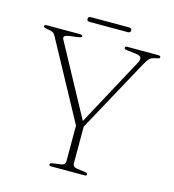

<svg xmlns="http://www.w3.org/2000/svg" viewBox="-117 -897 899 994"><g transform="rotate(15 333.0 -400.0)"><path d="M439 -8Q439 0 426.5 0H249.5Q237 0 237 -8Q237 -15.5 251.5 -17.5L293.5 -23Q318 -26 318 -46V-237.5L91 -655.5Q85 -667 78.8 -671.8Q72.5 -676.5 61.5 -678.5L43.5 -682Q31.5 -684.5 28 -686.5Q24.5 -688.5 24.5 -692Q24.5 -700 39 -700H212.5Q230 -700 230 -692Q230 -685 207 -682L167.5 -677Q145 -674 139.2 -667.8Q133.5 -661.5 140 -649.5L346 -269.5L542 -632.5Q553.5 -653 548.5 -663.8Q543.5 -674.5 520 -677L473 -682.5Q457 -684 457 -692Q457 -700 471 -700H633Q648 -700 648 -692Q648 -688.5 644.8 -686.2Q641.5 -684 628.5 -681.5L621.5 -680Q605 -676.5 595.2 -667.8Q585.5 -659 571 -633L358 -242.5V-46Q358 -26 382.5 -23L424.5 -17.5Q439 -15.5 439 -8ZM232.5 -786.5Q232.5 -799.5 247.5 -799.5H451.5Q466.5 -799.5 466.5 -786.5Q466.5 -774 451.5 -774H247.5Q232.5 -774 232.5 -786.5Z"/></g></svg>

Font: Fraunces 9pt S000 Thin
Style: Regular
Weight: 100
Version: Version 1.000; ttfautohint (v1.8.3)